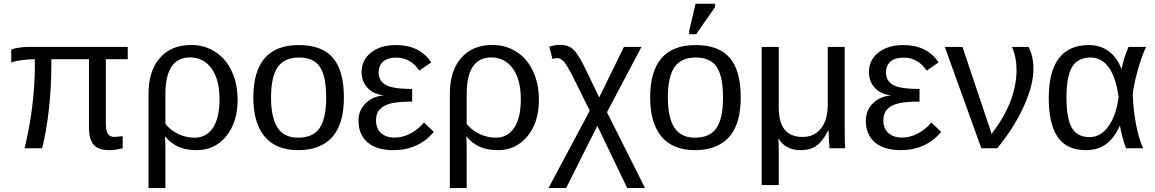

<svg xmlns="http://www.w3.org/2000/svg" viewBox="-20 -773 6024 1001"><path d="M549.8 9.8C571.3 9.8 594.6 6.5 619.6 0V-63L577.6 -59.1C560.7 -59.1 548.8 -64.7 542 -75.9C535.2 -87.2 531.7 -105.1 531.7 -129.9V-464.4H646V-528.3H127.9C111 -528.3 93.8 -526.9 76.4 -524.2C59 -521.4 46.4 -518.1 38.6 -514.2V-446.3C47 -451.2 64.3 -455.4 90.3 -459C116.4 -462.6 140.1 -464.4 161.6 -464.4V-425.3C161.6 -359.5 156.9 -289 147.5 -213.6C138 -138.3 124.8 -67.1 107.9 0H199.7C214.7 -58.9 226.4 -126.5 234.9 -202.9C243.3 -279.2 247.6 -354.7 247.6 -429.2V-464.4H443.8V-110.8C443.8 -67.2 452.1 -36.2 468.8 -17.8C485.4 0.6 512.4 9.8 549.8 9.8Z M1218.8 -252C1218.8 -308.3 1208.5 -358.3 1188 -402.1C1167.5 -445.9 1138.7 -479.6 1101.6 -503.2C1064.5 -526.8 1022.8 -538.6 976.6 -538.6C907.2 -538.6 852.9 -516 813.5 -470.9C774.1 -425.9 754.4 -363.4 754.4 -283.7V207.5H842.3V0C842.3 -20.5 841.6 -40.5 840.3 -60.1H842.3C863.1 -35.6 886.6 -17.9 912.6 -6.8C938.6 4.2 969.6 9.8 1005.4 9.8C1068.5 9.8 1119.9 -14.5 1159.4 -63C1199 -111.5 1218.8 -174.5 1218.8 -252ZM1124.5 -255.9C1124.5 -191.1 1113.1 -141.4 1090.3 -106.9C1067.5 -72.4 1035.5 -55.2 994.1 -55.2C965.5 -55.2 937.5 -61.5 910.2 -74.2C882.8 -86.9 860.2 -104.5 842.3 -127V-281.7C842.3 -409.7 885.1 -473.6 970.7 -473.6C1017.6 -473.6 1054.9 -454.3 1082.8 -415.8C1110.6 -377.2 1124.5 -323.9 1124.5 -255.9Z M1772.9 -264.6C1772.9 -358.1 1753.9 -427 1715.8 -471.4C1677.7 -515.9 1618.3 -538.1 1537.6 -538.1C1379.7 -538.1 1300.8 -446.9 1300.8 -264.6C1300.8 -175.8 1320.5 -107.8 1359.9 -60.8C1399.3 -13.8 1457.5 9.8 1534.7 9.8C1612.1 9.8 1671.2 -12.9 1711.9 -58.1C1752.6 -103.4 1772.9 -172.2 1772.9 -264.6ZM1680.7 -264.6C1680.7 -192.7 1669.4 -139.8 1646.7 -106C1624.1 -72.1 1586.4 -55.2 1533.7 -55.2C1485.2 -55.2 1449.6 -72.7 1427 -107.7C1404.4 -142.7 1393.1 -195 1393.1 -264.6C1393.1 -336.3 1404.5 -388.9 1427.5 -422.6C1450.4 -456.3 1487.6 -473.1 1539.1 -473.1C1590.2 -473.1 1626.5 -456.6 1648.2 -423.6C1669.8 -390.5 1680.7 -337.6 1680.7 -264.6Z M2037.6 -55.7C2007.6 -55.7 1984 -63.6 1966.6 -79.3C1949.1 -95.1 1940.4 -117.2 1940.4 -145.5C1940.4 -169.9 1947 -189.1 1960.2 -203.1C1973.4 -217.1 1992.4 -227.3 2017.1 -233.6C2041.8 -240 2079.1 -243.2 2128.9 -243.2V-309.1C2063.2 -309.1 2017.6 -316 1992.2 -329.8C1966.8 -343.7 1954.1 -365.4 1954.1 -395C1954.1 -419.1 1961.9 -438.1 1977.5 -451.9C1993.2 -465.7 2015.8 -472.7 2045.4 -472.7C2095.9 -472.7 2136.1 -450 2166 -404.8L2228.5 -447.8C2187.8 -508 2126.6 -538.1 2044.9 -538.1C1991.2 -538.1 1947.8 -525.1 1914.8 -499.3C1881.8 -473.4 1865.2 -439.3 1865.2 -397C1865.2 -364.7 1875.4 -337.6 1895.8 -315.4C1916.1 -293.3 1943.5 -280.3 1978 -276.4V-275.4C1940.6 -271.8 1909.7 -258 1885.5 -233.9C1861.2 -209.8 1849.1 -179.9 1849.1 -144C1849.1 -95.5 1864.8 -57.8 1896.2 -30.8C1927.7 -3.7 1972.8 9.8 2031.7 9.8C2074.7 9.8 2113.9 1.8 2149.4 -14.2C2184.9 -30.1 2215.7 -53.9 2241.7 -85.4L2190.4 -134.3C2171.2 -110.8 2148 -91.9 2120.8 -77.4C2093.7 -62.9 2065.9 -55.7 2037.6 -55.7Z M2789.6 -252C2789.6 -308.3 2779.3 -358.3 2758.8 -402.1C2738.3 -445.9 2709.5 -479.6 2672.4 -503.2C2635.3 -526.8 2593.6 -538.6 2547.4 -538.6C2478 -538.6 2423.7 -516 2384.3 -470.9C2344.9 -425.9 2325.2 -363.4 2325.2 -283.7V207.5H2413.1V0C2413.1 -20.5 2412.4 -40.5 2411.1 -60.1H2413.1C2433.9 -35.6 2457.4 -17.9 2483.4 -6.8C2509.4 4.2 2540.4 9.8 2576.2 9.8C2639.3 9.8 2690.7 -14.5 2730.2 -63C2769.8 -111.5 2789.6 -174.5 2789.6 -252ZM2695.3 -255.9C2695.3 -191.1 2683.9 -141.4 2661.1 -106.9C2638.3 -72.4 2606.3 -55.2 2564.9 -55.2C2536.3 -55.2 2508.3 -61.5 2481 -74.2C2453.6 -86.9 2431 -104.5 2413.1 -127V-281.7C2413.1 -409.7 2455.9 -473.6 2541.5 -473.6C2588.4 -473.6 2625.7 -454.3 2653.6 -415.8C2681.4 -377.2 2695.3 -323.9 2695.3 -255.9Z M3094.2 -116.7 3250 207H3342.8L3144.5 -188L3324.2 -528.3H3232.9L3104 -265.1L3034.7 -409.2C3008.6 -463.2 2986.9 -498.4 2969.5 -514.6C2952.1 -530.9 2929.4 -539.1 2901.4 -539.1C2880.2 -539.1 2861 -535.8 2843.8 -529.3L2860.4 -465.3C2867.8 -468.6 2876 -470.2 2884.8 -470.2C2897.1 -470.2 2908.8 -464.2 2919.7 -452.1C2930.6 -440.1 2947.9 -410.5 2971.7 -363.3L3054.7 -195.8L2839.8 207H2931.6Z M3841.8 -264.6C3841.8 -358.1 3822.8 -427 3784.7 -471.4C3746.6 -515.9 3687.2 -538.1 3606.4 -538.1C3448.6 -538.1 3369.6 -446.9 3369.6 -264.6C3369.6 -175.8 3389.3 -107.8 3428.7 -60.8C3468.1 -13.8 3526.4 9.8 3603.5 9.8C3681 9.8 3740.1 -12.9 3780.8 -58.1C3821.5 -103.4 3841.8 -172.2 3841.8 -264.6ZM3749.5 -264.6C3749.5 -192.7 3738.2 -139.8 3715.6 -106C3693 -72.1 3655.3 -55.2 3602.5 -55.2C3554 -55.2 3518.5 -72.7 3495.8 -107.7C3473.2 -142.7 3461.9 -195 3461.9 -264.6C3461.9 -336.3 3473.4 -388.9 3496.3 -422.6C3519.3 -456.3 3556.5 -473.1 3607.9 -473.1C3659 -473.1 3695.4 -456.6 3717 -423.6C3738.7 -390.5 3749.5 -337.6 3749.5 -264.6ZM3572.8 -594.7H3609.4L3707.5 -735.4V-753.4H3606.4L3572.8 -610.8Z M4304.7 0H4386.7C4384.8 -13.7 4383.8 -51.6 4383.8 -113.8V-528.3H4295.4V-227.1C4295.4 -174.3 4283.8 -133.1 4260.5 -103.5C4237.2 -73.9 4205.4 -59.1 4165 -59.1C4122.7 -59.1 4091.3 -71.8 4070.8 -97.2C4050.3 -122.6 4040 -161.5 4040 -213.9V-528.3H3951.2V191.9H4040V9.8C4040 -16 4039.4 -35.8 4038.1 -49.8H4040C4050.5 -30.9 4065.4 -16.3 4085 -5.9C4104.5 4.6 4127.6 9.8 4154.3 9.8C4187.2 9.8 4214.4 2.3 4236.1 -12.7C4257.7 -27.7 4278.3 -54.4 4297.9 -92.8H4299.8C4300.1 -80.1 4300.9 -62.4 4302 -39.8C4303.1 -17.2 4304 -3.9 4304.7 0Z M4682.6 -55.7C4652.7 -55.7 4629 -63.6 4611.6 -79.3C4594.2 -95.1 4585.4 -117.2 4585.4 -145.5C4585.4 -169.9 4592 -189.1 4605.2 -203.1C4618.4 -217.1 4637.4 -227.3 4662.1 -233.6C4686.8 -240 4724.1 -243.2 4773.9 -243.2V-309.1C4708.2 -309.1 4662.6 -316 4637.2 -329.8C4611.8 -343.7 4599.1 -365.4 4599.1 -395C4599.1 -419.1 4606.9 -438.1 4622.6 -451.9C4638.2 -465.7 4660.8 -472.7 4690.4 -472.7C4740.9 -472.7 4781.1 -450 4811 -404.8L4873.5 -447.8C4832.8 -508 4771.6 -538.1 4689.9 -538.1C4636.2 -538.1 4592.9 -525.1 4559.8 -499.3C4526.8 -473.4 4510.3 -439.3 4510.3 -397C4510.3 -364.7 4520.4 -337.6 4540.8 -315.4C4561.1 -293.3 4588.5 -280.3 4623 -276.4V-275.4C4585.6 -271.8 4554.8 -258 4530.5 -233.9C4506.3 -209.8 4494.1 -179.9 4494.1 -144C4494.1 -95.5 4509.8 -57.8 4541.3 -30.8C4572.7 -3.7 4617.8 9.8 4676.8 9.8C4719.7 9.8 4759 1.8 4794.4 -14.2C4829.9 -30.1 4860.7 -53.9 4886.7 -85.4L4835.4 -134.3C4816.2 -110.8 4793.1 -91.9 4765.9 -77.4C4738.7 -62.9 4710.9 -55.7 4682.6 -55.7Z M5367.7 -413.1C5367.7 -458.3 5359.2 -496.7 5342.3 -528.3H5255.9C5271.8 -492.5 5279.8 -452.6 5279.8 -408.7C5279.8 -299.3 5236.5 -188.2 5149.9 -75.2L4998 -528.3H4905.8L5096.2 0H5179.2C5237.5 -71.3 5283.4 -143.8 5317.1 -217.5C5350.8 -291.3 5367.7 -356.4 5367.7 -413.1Z M5817.4 -115.7H5819.3C5821 -105 5824.6 -88 5830.3 -64.7C5836 -41.4 5842.8 -19.9 5850.6 0H5939.9C5924.6 -33.5 5912.2 -75.4 5902.6 -125.5C5893 -175.6 5887.4 -226.7 5885.7 -278.8C5888.3 -310.7 5896.5 -351.6 5910.2 -401.6C5923.8 -451.6 5938.8 -493.8 5955.1 -528.3H5863.3C5847 -490.6 5835.1 -452.3 5827.6 -413.6H5826.7C5812 -453 5790.1 -483.6 5761 -505.4C5731.9 -527.2 5696.8 -538.1 5655.8 -538.1C5587.7 -538.1 5536.1 -515.1 5500.7 -469.2C5465.4 -423.3 5447.8 -354.2 5447.8 -261.7C5447.8 -170.6 5463.5 -102.5 5494.9 -57.6C5526.3 -12.7 5575.4 9.8 5642.1 9.8C5681.5 9.8 5715.4 -0.1 5743.9 -19.8C5772.4 -39.5 5796.9 -71.5 5817.4 -115.7ZM5540 -264.6C5540 -338.2 5549.9 -391.4 5569.6 -424.1C5589.3 -456.8 5621.3 -473.1 5665.5 -473.1C5704.3 -473.1 5736 -455.9 5760.7 -421.4C5785.5 -386.9 5802.6 -335.3 5812 -266.6C5803.5 -202.8 5785.9 -152.1 5759 -114.5C5732.2 -76.9 5699.2 -58.1 5660.2 -58.1C5617.2 -58.1 5586.4 -74.5 5567.9 -107.2C5549.3 -139.9 5540 -192.4 5540 -264.6Z"/></svg>

Font: Arimo
Style: Regular
Weight: 400
Designer: Steve Matteson
Foundry: Monotype Imaging Inc.
Version: Version 1.32